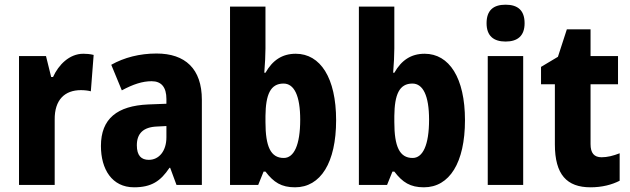

<svg xmlns="http://www.w3.org/2000/svg" viewBox="-20 -788 2683 818"><path d="M335 -559C275 -559 229 -511 206 -460H198L176 -549H61V0H213V-278C212 -363 256 -404 325 -404C340 -404 357 -402 367 -399L379 -554C363 -558 348 -559 335 -559Z M647 -560C575 -560 509 -543 454 -512L499 -403C547 -429 587 -442 626 -442C668 -442 689 -416 689 -366V-346L611 -343C480 -337 410 -283 410 -166C410 -67 457 10 551 10C625 10 664 -16 702 -73H705L732 0H840V-363C840 -495 769 -560 647 -560ZM650 -249 689 -251V-203C689 -144 657 -107 614 -107C582 -107 563 -125 563 -169C563 -218 589 -247 650 -249Z M1111 -581V-760H960V0H1080L1103 -57H1111C1146 -11 1179 10 1237 10C1346 10 1412 -95 1412 -276C1412 -456 1345 -559 1240 -559C1182 -559 1141 -531 1111 -478H1106C1109 -516 1111 -554 1111 -581ZM1188 -432C1233 -432 1259 -381 1259 -278C1259 -169 1232 -115 1189 -115C1133 -115 1111 -164 1111 -268V-294C1112 -385 1132 -432 1188 -432Z M1660 -581V-760H1509V0H1629L1652 -57H1660C1695 -11 1728 10 1786 10C1895 10 1961 -95 1961 -276C1961 -456 1894 -559 1789 -559C1731 -559 1690 -531 1660 -478H1655C1658 -516 1660 -554 1660 -581ZM1737 -432C1782 -432 1808 -381 1808 -278C1808 -169 1781 -115 1738 -115C1682 -115 1660 -164 1660 -268V-294C1661 -385 1681 -432 1737 -432Z M2134 -768C2082 -768 2053 -744 2053 -689C2053 -635 2083 -611 2134 -611C2185 -611 2215 -635 2215 -689C2215 -743 2187 -768 2134 -768ZM2209 -549H2058V0H2209Z M2543 -118C2511 -118 2496 -136 2496 -174V-429H2613V-549H2496V-663H2395L2357 -546L2285 -503V-429H2344V-173C2344 -44 2395 10 2496 10C2545 10 2587 -1 2620 -18V-135C2592 -124 2567 -118 2543 -118Z"/></svg>

Font: Noto Sans Gurmukhi Condensed ExtraBold
Style: Regular
Weight: 800
Width: 3
Designer: Jelle Bosma - Monotype Design Team
Foundry: Monotype Imaging Inc.
Version: Version 2.004